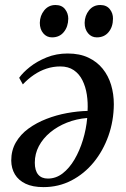

<svg xmlns="http://www.w3.org/2000/svg" viewBox="-20 -752 516 786"><path d="M58.5 -433.5Q73.5 -455 102.5 -478Q131.5 -501 171 -517Q210.5 -533 257 -533Q306 -533 341.5 -516.2Q377 -499.5 400.2 -470.8Q423.5 -442 434.8 -404.5Q446 -367 446 -325Q445.5 -257 423.8 -195.8Q402 -134.5 363.5 -87.5Q325 -40.5 272.5 -13.2Q220 14 158 14Q113.5 14 84.5 0Q55.5 -14 41 -38.2Q26.5 -62.5 26 -94.5Q26 -136.5 45 -169.2Q64 -202 96.8 -225.8Q129.5 -249.5 170 -265.2Q210.5 -281 254.2 -289Q298 -297 338.5 -298Q340.5 -332 335.5 -364.5Q330.5 -397 317.5 -423.2Q304.5 -449.5 282 -464.8Q259.5 -480 227 -480Q197.5 -480 170.2 -471Q143 -462 118.8 -445.5Q94.5 -429 73.5 -406.5ZM176 -21Q209 -21 236.5 -42.2Q264 -63.5 285 -99.2Q306 -135 319.5 -179.2Q333 -223.5 337 -269Q293 -265.5 254 -250Q215 -234.5 185.5 -210Q156 -185.5 139.2 -154Q122.5 -122.5 122.5 -86Q122.5 -54 136.2 -37.5Q150 -21 176 -21ZM193 -599Q171 -599 157 -615.8Q143 -632.5 143 -658.5Q143.5 -688 161.2 -709.8Q179 -731.5 207 -731.5Q233 -731.5 246.2 -714.5Q259.5 -697.5 259.5 -675.5Q259 -642.5 241.2 -620.8Q223.5 -599 193 -599ZM376.5 -599Q354.5 -599 340.5 -615.8Q326.5 -632.5 326.5 -658.5Q327 -688 344.5 -709.8Q362 -731.5 390.5 -731.5Q416 -731.5 429.5 -714.5Q443 -697.5 442.5 -675.5Q442.5 -642.5 424.8 -620.8Q407 -599 376.5 -599Z"/></svg>

Font: Merriweather 96pt
Style: Italic
Weight: 400
Italic angle: -7.8°
Version: Version 2.101